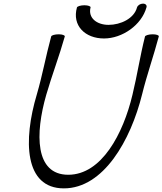

<svg xmlns="http://www.w3.org/2000/svg" viewBox="-20 -1001 895 1058"><path d="M404 -960C376 -860 449 -789 553 -789C654 -789 760 -863 787 -960C791 -972 782 -981 768 -981C753 -981 739 -972 735 -960C719 -899 645 -864 578 -864C514 -864 464 -902 479 -960C481 -966 466 -972 445 -972C424 -972 406 -966 404 -960ZM262 -800C233 -694 214 -587 183 -481C107 -227 114 37 332 37C550 37 700 -227 763 -481C789 -587 827 -694 855 -800C857 -807 841 -812 821 -812C800 -812 781 -806 779 -800C752 -693 736 -586 710 -479C659 -264 540 -38 356 -38C172 -38 173 -264 235 -479C266 -586 307 -693 337 -800C339 -806 324 -812 304 -812C283 -812 264 -807 262 -800Z"/></svg>

Font: Nupuram Light Oblique
Style: Regular
Weight: 300
Designer: Santhosh Thottingal (santhosh.thottingal@gmail.com)
Foundry: SMC
Version: Version 1.000